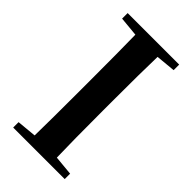

<svg xmlns="http://www.w3.org/2000/svg" viewBox="-229 -811 880 880"><g transform="rotate(45 211.5 -371.0)"><path d="M379 -706 284 -697Q281 -597 281 -395V-346Q281 -144 284 -44L379 -35V0H45V-35L140 -44Q142 -143 142 -346V-395Q142 -596 140 -697L45 -706V-742H379Z"/></g></svg>

Font: Swei Spring CJKtc
Style: Bold
Weight: 700
Version: Version 1.021